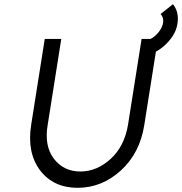

<svg xmlns="http://www.w3.org/2000/svg" viewBox="-20 -886 870 918"><path d="M688 -695 693 -626Q729 -636 763 -665Q790 -689 806.5 -715Q823 -741 828 -770Q838 -827 807 -866L748 -819Q766 -798 758 -769Q750 -740 722 -715Q714 -708 705.5 -703Q697 -698 688 -695ZM194 -700 129 -289Q108 -156 172 -71Q236 12 351 12Q467 12 558 -71Q649 -154 670 -289L735 -700H657L592 -289Q575 -188 511 -128Q444 -66 364 -66Q284 -66 237 -128Q191 -189 208 -289L273 -700Z"/></svg>

Font: Unageo
Style: Regular-Italic
Weight: 400
Designer: Richard Sepsi
Foundry: Richard Sepsi
Version: Version 2.000